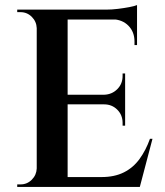

<svg xmlns="http://www.w3.org/2000/svg" viewBox="-20 -738 653 758"><path d="M247 -700V0H125V-700ZM512 -39 529 0H244V-39ZM474 -364V-326H244V-364ZM521 -700V-661H244V-700ZM582 -190 532 0H345L381 -39Q432 -39 469 -57.5Q506 -76 531 -110.5Q556 -145 572 -190ZM474 -328V-242H464V-253Q464 -284 443 -305Q422 -326 391 -326V-328ZM474 -448V-362H391V-364Q422 -365 443 -386Q464 -407 464 -438V-448ZM521 -664V-560H511V-574Q511 -612 487 -636.5Q463 -661 423 -662V-664ZM521 -718V-689L399 -700Q421 -700 445.5 -703Q470 -706 491 -710Q512 -714 521 -718ZM128 -73V0H48V-10Q48 -10 54.5 -10Q61 -10 61 -10Q87 -10 105.5 -28.5Q124 -47 125 -73ZM128 -627H125Q124 -653 105.5 -671.5Q87 -690 61 -690Q61 -690 54.5 -690Q48 -690 48 -690V-700H128Z"/></svg>

Font: Cinzel SemiBold
Style: Regular
Weight: 600
Designer: Natanael Gama
Version: Version 2.000